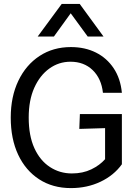

<svg xmlns="http://www.w3.org/2000/svg" viewBox="-20 -951 690 983"><path d="M343 12Q250 12 180.5 -33Q111 -78 73 -159Q35 -240 35 -349Q35 -456 74 -537.5Q113 -619 182.5 -664.5Q252 -710 343 -710Q415 -710 471 -682Q527 -654 562 -601.5Q597 -549 604 -476H507Q499 -549 454.5 -592Q410 -635 341 -635Q281 -635 232.5 -600Q184 -565 155.5 -501.5Q127 -438 127 -349Q127 -256 156 -192.5Q185 -129 235.5 -96Q286 -63 348 -63Q404 -63 447.5 -84Q491 -105 518 -136V-295L386 -291L389 -367H604V-110Q563 -53 494.5 -20.5Q426 12 343 12ZM173 -764 296 -931H388L510 -764H429L342 -883L256 -764Z"/></svg>

Font: Azeret Mono Thin Light
Style: Regular
Weight: 300
Version: Version 1.002